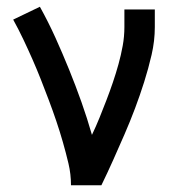

<svg xmlns="http://www.w3.org/2000/svg" viewBox="-20 -548 540 568"><path d="M190 0Q190 -33 182.5 -64.5Q175 -96 166 -127.5Q157 -159 146.5 -190Q136 -221 124.5 -251.5Q113 -282 101 -312.5Q89 -343 76 -372.5Q63 -402 49 -431.5Q35 -461 19 -490L98 -528Q123 -483 144 -436.5Q165 -390 184.5 -342Q204 -294 221 -246Q238 -198 252 -149Q264 -174 274.5 -200Q285 -226 295 -252Q305 -278 314 -304.5Q323 -331 330.5 -358Q338 -385 343 -412.5Q348 -440 348 -468V-520H438V-468Q438 -427 428.5 -386Q419 -345 406.5 -305.5Q394 -266 379.5 -227.5Q365 -189 348.5 -151Q332 -113 315 -75Q298 -37 280 0Z"/></svg>

Font: Iosevka SS18 Medium
Style: Regular
Weight: 500
Monospace: yes
Designer: Belleve Invis
Foundry: Belleve Invis
Version: Version 25.1.1; ttfautohint (v1.8.4)